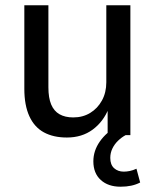

<svg xmlns="http://www.w3.org/2000/svg" viewBox="-20 -511 587 726"><path d="M233 9Q182 9 146 -10.5Q110 -30 91 -71.5Q72 -113 72 -175V-491H163V-181Q163 -141 173.5 -116Q184 -91 205 -79Q226 -67 257 -67Q293 -67 321 -84Q349 -101 365.5 -131Q382 -161 382 -200V-491H473V0H387V-101H391Q371 -51 330.5 -21Q290 9 233 9ZM436 195Q389 195 361 169.5Q333 144 333 99Q333 59 357.5 24Q382 -11 425 -35L455 0Q440 8 426.5 21Q413 34 405 50.5Q397 67 397 86Q397 112 411.5 125Q426 138 448 138Q459 138 471 135.5Q483 133 496 127L510 179Q495 187 476.5 191Q458 195 436 195Z"/></svg>

Font: Nunito Sans 10pt SemiCondensed Medium
Style: Regular
Weight: 500
Width: 4
Designer: Vernon Adams
Foundry: Vernon Adams
Version: Version 3.101;gftools[0.9.27]